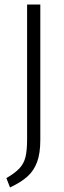

<svg xmlns="http://www.w3.org/2000/svg" viewBox="-20 -705 280 843"><path d="M157 -91Q157 -32 143 6Q129 44 101 69.5Q73 95 24 118L8 77Q46 55 65.5 34Q85 13 92 -16Q99 -45 99 -94V-685H157Z"/></svg>

Font: Fira Sans Extra Condensed Light
Style: Regular
Weight: 300
Width: 1
Designer: Carrois Corporate & Edenspiekermann AG
Foundry: Carrois Corporate GbR & Edenspiekermann AG
Version: Version 4.203